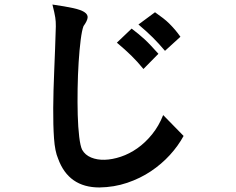

<svg xmlns="http://www.w3.org/2000/svg" viewBox="-20 -751 1040 846"><path d="M495 -563 560 -625Q577 -612 590.5 -601Q604 -590 617.5 -577.5Q631 -565 645 -550Q659 -535 678 -514L612 -447Q586 -479 559 -505.5Q532 -532 495 -563ZM590 -643 663 -697Q683 -683 698.5 -671Q714 -659 726.5 -646.5Q739 -634 751 -620Q763 -606 775 -589L707 -527Q680 -559 653.5 -585.5Q627 -612 590 -643ZM699 -244 789 -152Q765 -108 728.5 -68Q692 -28 645 3.5Q598 35 540.5 54.5Q483 74 418 75Q282 75 236 -52Q222 -84 218 -141.5Q214 -199 214.5 -274.5Q215 -350 219 -442Q223 -534 226 -635Q226 -647 225.5 -655.5Q225 -664 223.5 -674Q222 -684 219 -697.5Q216 -711 211 -731Q267 -723 301.5 -715.5Q336 -708 352 -697.5Q368 -687 366 -672.5Q364 -658 348 -636Q341 -618 335.5 -575Q330 -532 326.5 -476.5Q323 -421 322 -360Q321 -299 322.5 -244.5Q324 -190 329 -148.5Q334 -107 342 -91Q355 -68 381.5 -57Q408 -46 441.5 -47Q475 -48 512.5 -60.5Q550 -73 585 -97.5Q620 -122 650 -159Q680 -196 699 -244Z"/></svg>

Font: D2Coding
Style: Bold
Weight: 700
Monospace: yes
Designer: Yong-Rak Park; Jeong-Hwan Yoon; Sang-Min Lee;
Foundry: NHN Corporation
Version: Version 1.3.2; Build 20180524